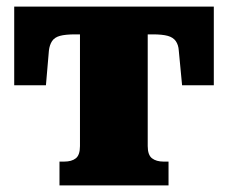

<svg xmlns="http://www.w3.org/2000/svg" viewBox="-20 -561 689 581"><path d="M332 -457V-541H627V-303H531L521 -408Q520 -425 512 -436.5Q504 -448 487.5 -452.5Q471 -457 442 -457ZM318 -457H208Q178 -457 161.5 -452.5Q145 -448 137.5 -436.5Q130 -425 128 -408L119 -303H23V-541H318ZM427 -119Q427 -92 440 -82Q453 -72 475 -72H490V0H160V-72H174Q197 -72 209.5 -82Q222 -92 222 -119V-541H427Z"/></svg>

Font: Roboto Serif ExtraBold
Style: Regular
Weight: 800
Designer: Greg Gazdowicz
Foundry: Commercial Type
Version: Version 1.008